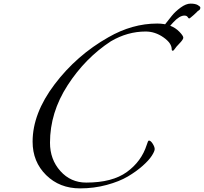

<svg xmlns="http://www.w3.org/2000/svg" viewBox="-20 -1016 1126 1060"><path d="M928 -744Q928 -778 882 -810Q836 -842 784 -842Q684 -842 592 -788Q451 -696 353.5 -545.5Q256 -395 256 -228Q256 -136 313 -72Q370 -8 456 -8Q600 -8 680.5 -66.5Q761 -125 790 -216Q797 -240 802 -240Q812 -240 823 -222.5Q834 -205 834 -193Q834 -181 818 -156Q802 -131 767 -100Q732 -69 685.5 -41.5Q639 -14 569 5Q499 24 422 24Q309 24 234.5 -49.5Q160 -123 160 -234Q160 -390 281.5 -550.5Q403 -711 578 -810Q710 -886 848 -886Q927 -886 971 -840Q992 -818 992 -808Q992 -798 971.5 -777Q951 -756 945 -746Q939 -736 933.5 -736Q928 -736 928 -744ZM1024 -914Q1021 -914 1016 -922Q1011 -930 998 -930Q971 -930 936 -892L882 -832L860 -842L928 -928Q947 -952 977 -974Q1007 -996 1032 -996Q1058 -996 1072 -988Q1086 -980 1086 -974Q1086 -966 1082 -962Q1078 -959 1072 -955Q1068 -950 1048 -932Q1028 -914 1024 -914Z"/></svg>

Font: Miama
Style: Regular
Weight: 400
Italic angle: 16.5°
Designer: Linus Romer
Foundry: Linus Romer
Version: 0.32